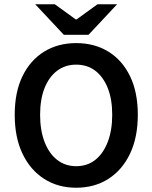

<svg xmlns="http://www.w3.org/2000/svg" viewBox="-20 -868 714 900"><path d="M337 12Q252 12 187 -29.5Q122 -71 85.5 -147.5Q49 -224 49 -330Q49 -436 85.5 -511Q122 -586 187 -626Q252 -666 337 -666Q423 -666 488 -626Q553 -586 589.5 -511Q626 -436 626 -330Q626 -224 589.5 -147.5Q553 -71 488 -29.5Q423 12 337 12ZM337 -89Q389 -89 426.5 -118.5Q464 -148 485 -202.5Q506 -257 506 -330Q506 -403 485 -455.5Q464 -508 426.5 -536.5Q389 -565 337 -565Q286 -565 248 -536.5Q210 -508 189 -455.5Q168 -403 168 -330Q168 -257 189 -202.5Q210 -148 248 -118.5Q286 -89 337 -89ZM279 -705 145 -848H237L335 -777H339L437 -848H529L395 -705Z"/></svg>

Font: Source Sans 3 SemiBold
Style: Regular
Weight: 600
Designer: Paul D. Hunt
Foundry: Adobe
Version: Version 3.046;hotconv 1.0.118;makeotfexe 2.5.65603